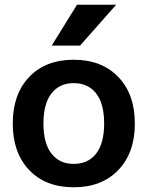

<svg xmlns="http://www.w3.org/2000/svg" viewBox="-20 -783 625 813"><path d="M306 -763H472L319 -590H199ZM103.5 -457Q173 -530 292 -530Q411 -530 481 -457Q551 -384 551 -260Q551 -136 481 -63Q411 10 292 10Q173 10 103.5 -63Q34 -136 34 -260Q34 -384 103.5 -457ZM292 -89Q353 -89 387 -132.5Q421 -176 421 -260Q421 -344 387 -387.5Q353 -431 292 -431Q232 -431 198 -387.5Q164 -344 164 -260Q164 -176 198 -132.5Q232 -89 292 -89Z"/></svg>

Font: M PLUS 1p
Style: Bold
Weight: 700
Version: Version 1.062